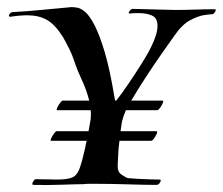

<svg xmlns="http://www.w3.org/2000/svg" viewBox="-20 -520 627 540"><path d="M74 0Q71 0 71 -3Q71 -7 75 -12Q79 -17 82 -16Q100 -16 114.5 -15.5Q129 -15 140 -15Q170 -15 183.5 -21Q197 -27 204 -46.5Q211 -66 220 -106Q221 -114 224 -124H123Q121 -124 124 -131Q127 -138 132 -144.5Q137 -151 139 -151H229Q232 -166 234 -179Q235 -183 235.5 -193Q236 -203 235 -210H140Q138 -210 141 -217Q144 -224 149 -230.5Q154 -237 156 -237H231Q223 -268 210.5 -294.5Q198 -321 192 -339Q184 -364 174.5 -383Q165 -402 157 -416Q135 -451 112 -464Q89 -477 57 -477Q47 -477 35 -476Q23 -475 10 -473H9Q5 -473 5 -476Q5 -479 8.5 -482.5Q12 -486 16 -486Q55 -488 95 -492Q135 -496 181 -500Q187 -500 197 -498.5Q207 -497 219.5 -486.5Q232 -476 246 -449Q260 -422 274.5 -373.5Q289 -325 302 -246Q303 -239 304 -237H307Q308 -238 309.5 -240.5Q311 -243 313 -245Q324 -259 342 -285.5Q360 -312 378 -340.5Q396 -369 406 -390Q423 -425 423 -447Q423 -470 407 -476.5Q391 -483 373 -483Q366 -483 359.5 -483Q353 -483 347 -482H345Q342 -482 342 -484Q342 -487 346.5 -491.5Q351 -496 355 -495Q405 -494 431.5 -493Q458 -492 475 -492Q498 -492 527 -493Q556 -494 584 -494Q587 -494 587 -492Q587 -489 583 -484Q579 -479 576 -480Q571 -480 554 -477.5Q537 -475 514.5 -463Q492 -451 470 -419Q455 -398 434 -368Q413 -338 390.5 -303.5Q368 -269 349 -237H437Q439 -237 439 -235Q439 -230 432.5 -220Q426 -210 422 -210H334Q327 -194 323 -178Q321 -164 319 -151H420Q422 -151 422 -149Q422 -144 415.5 -134Q409 -124 405 -124H316Q313 -103 312.5 -86Q312 -69 311 -56Q310 -37 321.5 -29Q333 -21 340 -19Q348 -18 367 -17Q386 -16 404 -15.5Q422 -15 428 -15H429Q432 -15 432 -12Q432 -9 428.5 -4.5Q425 0 420 0Q389 0 340.5 -1.5Q292 -3 251 -3Q241 -3 231.5 -3Q222 -3 214 -2Q196 -2 154.5 -0.5Q113 1 75 0Z"/></svg>

Font: Tapestry
Style: Regular
Weight: 400
Designer: Robert E. Leuschke
Foundry: Robert E. Leuschke
Version: Version 1.010; ttfautohint (v1.8.4.7-5d5b)